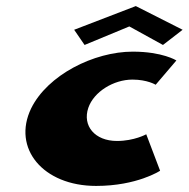

<svg xmlns="http://www.w3.org/2000/svg" viewBox="-20 -595 621 632"><path d="M224.1 -497 258.4 -447 405.7 -508 516.4 -447 581.1 -497 427 -575ZM416 -333C465 -333 492.4 -316 492.4 -316L560.6 -396C560.6 -396 515 -425 417 -425C289 -425 136.3 -348 82.4 -238C19.4 -107 121.4 17 296.4 17C431.4 17 507 -33 507 -33L461.4 -153C461.4 -153 422 -131 365 -131C292 -131 250.7 -181 270.7 -240C288.8 -293 354 -333 416 -333Z"/></svg>

Font: Hussar Milosc
Style: Obl
Weight: 700
Foundry: Cannot Into Space Fonts
Version: Version 1.02